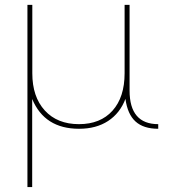

<svg xmlns="http://www.w3.org/2000/svg" viewBox="-20 -508 688 772"><path d="M616.2 9.8Q557.1 9.8 524.9 -19.5Q492.7 -48.8 484.4 -110.4Q462.4 -52.7 414.6 -21.5Q366.7 9.8 297.9 9.8Q159.2 9.8 109.4 -109.9V244.1H90.3V-488.3H109.9V-213.4Q109.9 -118.7 160.2 -63.7Q210.4 -8.8 297.4 -8.8Q383.8 -8.8 432.4 -63Q481 -117.2 481 -213.4V-488.3H501V-144Q501 -8.8 616.2 -8.8Z"/></svg>

Font: Kumbh Sans Thin
Style: Regular
Weight: 250
Version: Version 1.004